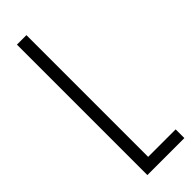

<svg xmlns="http://www.w3.org/2000/svg" viewBox="-236 -702 716 716"><g transform="rotate(-45 122.0 -344.0)"><path d="M49 0V-688H99V-46H244V0Z"/></g></svg>

Font: Saira UltraCondensed Light
Style: Regular
Weight: 300
Width: 1
Designer: Hector Gatti with collaboration of the Omnibus-Type team
Foundry: Omnibus-Type
Version: Version 1.101